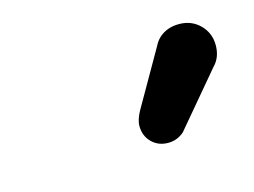

<svg xmlns="http://www.w3.org/2000/svg" viewBox="-41 -776 387 293"><g transform="rotate(-15 152.0 -629.5)"><path d="M159.2 -580.1Q159.2 -590.3 167 -604L216.8 -690.9Q220.2 -697.8 225.1 -702.6Q237.8 -714.8 257.8 -714.8Q277.3 -714.8 290.5 -701.7Q303.7 -688.5 303.7 -669.2Q303.7 -649.9 291.5 -637.7Q223.1 -556.2 220.7 -553.7Q218.3 -551.3 213.9 -548.8Q205.6 -543.9 195.3 -543.9Q179.7 -543.9 169.4 -554.2Q159.2 -564.5 159.2 -580.1Z"/></g></svg>

Font: YuPearl-SemiBold
Style: SemiBold
Weight: 600
Designer: Max Yao
Foundry: Max-Everyday
Version: Version 1.011; ttfautohint (v1.8.3)